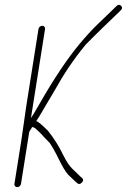

<svg xmlns="http://www.w3.org/2000/svg" viewBox="-20 -756 522 790"><path d="M68.2 -181 39.3 1C38.8 4.3 39.7 7.3 41.9 10C44.2 12.7 47.1 14 50.8 14C54.5 14 57.8 12.7 60.9 10C64 7.3 65.8 4.3 66.3 1L100.6 -215L101.7 -216L109.8 -229C110.7 -230.3 111.6 -232 112.6 -234L113.4 -233C118 -232.3 121.7 -230.8 124.7 -228.5C127.7 -226.2 134.6 -219.7 145.6 -209C156.4 -197 169.1 -183.5 183.9 -168.6C194.5 -153.7 207.1 -131.3 221.7 -101.5C236.4 -71.7 248.7 -50.3 260.3 -37.4C274.3 -24.5 283.9 -15.3 289 -10L296.9 -3C303.3 3 309.9 2.5 316.6 -4.5C323.4 -11.5 323.9 -17.7 318.1 -23L309.3 -31C304.2 -36.3 294.5 -45.6 280.4 -58.9C266.3 -72.1 253.5 -90.8 241.7 -115C224.2 -150.8 204 -185.1 177.4 -217.8C154.5 -241 138.5 -254.4 129.4 -258C136.3 -268 146.9 -285.3 161.1 -310C175.3 -334.7 190.1 -359.7 205.5 -385C240.8 -448.8 282.2 -511.4 333 -572.8C355.5 -596 381.1 -620.8 407.9 -647C437.9 -676.3 460.7 -698.3 476.4 -713C483.4 -719.7 484.1 -726 478.4 -732C472.7 -738 466.3 -737.7 459.2 -731L435.6 -708C420.7 -694 401.9 -676 379.3 -653.9C356.7 -631.8 333.3 -606.2 308.9 -577C258.3 -516.8 201.1 -431.6 138.4 -321.5C124.6 -297.2 114.2 -280 107.3 -270L165.4 -637C165.9 -640.3 165.1 -643.3 162.8 -646C160.6 -648.7 157.6 -650 154 -650C150.3 -650 146.9 -648.7 143.8 -646C140.7 -643.3 138.9 -640.3 138.4 -637L87.7 -317Z"/></svg>

Font: Proton
Style: BdCndIt
Weight: 500
Version: Version 1.017